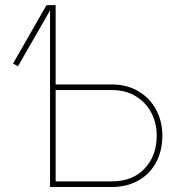

<svg xmlns="http://www.w3.org/2000/svg" viewBox="-20 -748 733 768"><path d="M51.8 -482.9 32.2 -493.7 166 -727.5H192.4ZM192.9 -410.2H426.3Q488.8 -410.2 534.4 -382.6Q580.1 -355 604.7 -308.6Q629.4 -262.2 629.4 -205.6Q629.4 -145.5 604.7 -99.1Q580.1 -52.7 534.4 -26.4Q488.8 0 426.3 0H180.2V-727.5H202.6V-22.5H426.3Q510.7 -22.5 558.8 -74Q606.9 -125.5 606.9 -205.6Q606.9 -255.9 585.2 -297.1Q563.5 -338.4 523.2 -363Q482.9 -387.7 426.3 -387.7H192.9Z"/></svg>

Font: Inter Thin
Style: Regular
Weight: 250
Designer: Rasmus Andersson
Foundry: rsms
Version: Version 4.001;git-66647c0bb